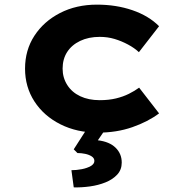

<svg xmlns="http://www.w3.org/2000/svg" viewBox="-20 -562 782 828"><path d="M403 10Q312 10 240.5 -26Q169 -62 128.5 -124.5Q88 -187 88 -266Q88 -346 128.5 -408Q169 -470 239 -506Q309 -542 398 -542Q481 -542 551 -518Q621 -494 666 -449L579 -337Q560 -355 532 -370Q504 -385 474 -394Q444 -403 410 -403Q362 -403 325.5 -385.5Q289 -368 269.5 -337.5Q250 -307 250 -266Q250 -227 270 -195.5Q290 -164 326 -147Q362 -130 410 -130Q449 -130 480 -137.5Q511 -145 536 -157.5Q561 -170 580 -184L666 -73Q618 -37 550.5 -13.5Q483 10 403 10ZM298 246 288 172Q310 172 333 167.5Q356 163 371.5 154Q387 145 387 132Q387 120 375.5 112.5Q364 105 347.5 101.5Q331 98 314 98L298 82L366 -24H448L402 43Q452 49 478.5 75Q505 101 505 139Q505 170 485.5 191Q466 212 435 224.5Q404 237 367.5 242Q331 247 298 246Z"/></svg>

Font: Lexend Giga
Style: Bold
Weight: 700
Version: Version 1.007